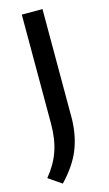

<svg xmlns="http://www.w3.org/2000/svg" viewBox="-139 -787 572 1009"><g transform="rotate(-15 147.5 -283.0)"><path d="M-1 124.5Q48 65 70 1Q92 -63 92 -146V-740H204.5V-138Q201.5 -46.5 171 26.8Q140.5 100 70.5 173.5Z"/></g></svg>

Font: Encode Sans Expanded Medium
Style: Regular
Weight: 500
Width: 7
Designer: Multiple Designers
Foundry: Impallari Type
Version: Version 2.000